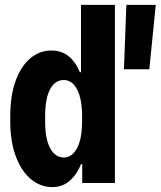

<svg xmlns="http://www.w3.org/2000/svg" viewBox="-20 -750 658 787"><path d="M195 17Q146.5 17 107.2 -15.2Q68 -47.5 45 -108.5Q22 -169.5 22 -254.5V-272Q22 -358 44 -418.5Q66 -479 104.2 -511Q142.5 -543 191 -543Q231 -543 260 -520.5Q289 -498 307.5 -454H312V-730H451V0H317V-77.5H312.5Q294.5 -33.5 264.8 -8.2Q235 17 195 17ZM241.5 -104.5Q276 -104.5 296.2 -143.5Q316.5 -182.5 316.5 -252V-274Q316.5 -344 296.2 -383Q276 -422 241.5 -422Q205.5 -422 185.2 -383.8Q165 -345.5 165 -274V-252Q165 -181 185.5 -142.8Q206 -104.5 241.5 -104.5ZM488 -466 498 -730H618.5L592 -466Z"/></svg>

Font: Google Sans Code
Style: Regular
Weight: 400
Monospace: yes
Designer: Google Sans Code Authors
Foundry: Google LLC
Version: Version 6.000